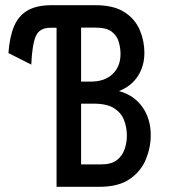

<svg xmlns="http://www.w3.org/2000/svg" viewBox="-20 -720 656 740"><path d="M198 0V-613H174Q132.5 -613 118.2 -581Q104 -549 100.5 -471L12.5 -515.5Q17 -578 34.2 -618.8Q51.5 -659.5 86.5 -679.8Q121.5 -700 179 -700H347.5Q418.5 -700 459.8 -673.2Q501 -646.5 518.8 -604.2Q536.5 -562 536.5 -516.5Q536.5 -465.5 511.5 -426.8Q486.5 -388 438.5 -369Q496 -353.5 528.5 -308Q561 -262.5 561 -199Q561 -151.5 542.2 -105.8Q523.5 -60 480.2 -30Q437 0 363 0ZM292.5 -86.5H371.5Q409.5 -86.5 430.5 -103Q451.5 -119.5 460.2 -144.8Q469 -170 469 -197Q469 -228.5 458.2 -256.8Q447.5 -285 419.8 -302.8Q392 -320.5 340.5 -320.5H292.5ZM292.5 -405.5H329.5Q384 -405.5 414.2 -434.8Q444.5 -464 444.5 -512Q444.5 -536.5 437.2 -560Q430 -583.5 409.8 -598.5Q389.5 -613.5 350.5 -613.5H292.5Z"/></svg>

Font: Overpass Mono Medium
Style: Regular
Weight: 500
Monospace: yes
Designer: Delve Withrington, Dave Bailey
Foundry: Delve Fonts LLC
Version: Version 4.000